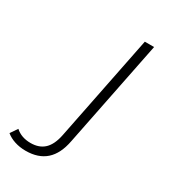

<svg xmlns="http://www.w3.org/2000/svg" viewBox="-350 -611 794 897"><g transform="rotate(30 47.0 -162.0)"><path d="M-172 164 -146 126Q-114 155 -64 155Q-18 155 9.5 129Q37 103 48 48L162 -522H212L97 52Q83 126 42.5 162Q2 198 -66 198Q-98 198 -125.5 189Q-153 180 -172 164Z"/></g></svg>

Font: Idrija
Style: Italic
Weight: 300
Italic angle: -11.3°
Designer: Julieta Ulanovsky
Foundry: Julieta Ulanovsky
Version: Version 7.200